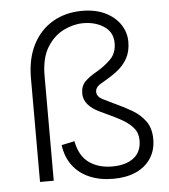

<svg xmlns="http://www.w3.org/2000/svg" viewBox="-52 -761 722 822"><g transform="rotate(-5 309.0 -350.0)"><path d="M402 14Q345 14 300.5 -5Q256 -24 228.5 -60.5Q201 -97 194 -149L250 -161Q262 -97 302.5 -68Q343 -39 402 -39Q461 -39 494.5 -65Q528 -91 528 -140Q528 -172 510 -193.5Q492 -215 464 -231Q436 -247 405 -261L369 -278Q335 -294 318 -315Q301 -336 301 -361Q301 -394 320.5 -413Q340 -432 369 -448Q404 -468 431 -494.5Q458 -521 458 -564Q458 -611 421 -636Q384 -661 331 -661Q289 -661 246.5 -640Q204 -619 175.5 -573Q147 -527 147 -450V0H88V-446Q88 -530 119 -590Q150 -650 205 -682Q260 -714 331 -714Q388 -714 429.5 -694Q471 -674 494 -640Q517 -606 517 -565Q517 -523 500 -493Q483 -463 454.5 -441.5Q426 -420 392 -401Q375 -392 368 -383Q361 -374 361 -363Q361 -340 394 -326L437 -305Q475 -288 509.5 -267.5Q544 -247 565.5 -217Q587 -187 587 -140Q587 -93 564 -58Q541 -23 499.5 -4.5Q458 14 402 14Z"/></g></svg>

Font: Space Grotesk Variable Light
Style: Regular
Weight: 300
Designer: Florian Karsten
Foundry: Florian Karsten
Version: Version 2.000